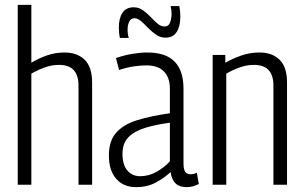

<svg xmlns="http://www.w3.org/2000/svg" viewBox="-20 -760 1254 790"><path d="M53 0V-740H109V-502Q141 -521 174.5 -532.5Q208 -544 246 -544Q297 -544 328 -514.5Q359 -485 359 -420V0H303V-408Q303 -493 223 -493Q194 -493 165.5 -483Q137 -473 109 -457V0Z M428 -120Q428 -180 458 -214Q488 -248 544.5 -265.5Q601 -283 679 -294V-395Q679 -441 654.5 -466Q630 -491 582 -491Q560 -491 531.5 -487Q503 -483 470 -472L457 -521Q491 -533 524.5 -538.5Q558 -544 586 -544Q662 -544 698.5 -506.5Q735 -469 735 -396V-89Q735 -62 742.5 -52.5Q750 -43 763 -43Q777 -43 790 -49L798 -3Q774 10 747 10Q690 10 682 -52Q655 -27 620 -8.5Q585 10 540 10Q488 10 458 -24.5Q428 -59 428 -120ZM484 -127Q484 -82 504 -58.5Q524 -35 557 -35Q592 -35 624 -53Q656 -71 679 -96V-255Q625 -248 580.5 -235Q536 -222 510 -197Q484 -172 484 -127ZM473 -604Q469 -625 469 -647Q469 -685 484 -707.5Q499 -730 530 -730Q551 -730 568 -718Q585 -706 599.5 -690.5Q614 -675 628 -663Q642 -651 657 -651Q674 -651 680 -668Q686 -685 686 -703Q686 -719 682 -735H718Q722 -713 722 -692Q722 -652 707 -628.5Q692 -605 661 -605Q640 -605 622.5 -617Q605 -629 589.5 -645Q574 -661 560.5 -673Q547 -685 533 -685Q519 -685 512 -671.5Q505 -658 505 -638Q505 -617 510 -604Z M855 0V-534H907V-502Q941 -521 975.5 -532.5Q1010 -544 1048 -544Q1100 -544 1130.5 -514Q1161 -484 1161 -421V0H1105V-408Q1105 -493 1025 -493Q996 -493 967.5 -483Q939 -473 911 -457V0Z"/></svg>

Font: Georama SemiCondensed Light
Style: Regular
Weight: 300
Width: 4
Designer: Jean-Baptiste Levee
Foundry: Production Type
Version: Version 1.000